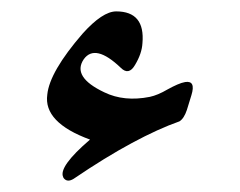

<svg xmlns="http://www.w3.org/2000/svg" viewBox="-20 -318 421 337"><path d="M308 -125Q303 -110 295 -105Q258 -92 211.5 -67Q165 -42 109 -4Q99 2 93 -4Q91 -6 91 -7Q82 -25 138 -73Q56 -103 63 -152Q67 -192 125 -259Q160 -298 184 -298Q235 -298 230 -242Q229 -224 217 -204Q206 -185 192 -199Q147 -242 127 -214Q106 -183 163 -156Q198 -139 243 -148Q257 -151 274 -161Q283 -166 291 -169.5Q299 -173 305 -174Q324 -177 316 -151Z"/></svg>

Font: Amiri
Style: Regular
Weight: 400
Designer: Khaled Hosny
Version: Version 0.114